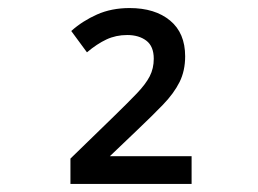

<svg xmlns="http://www.w3.org/2000/svg" viewBox="-20 -873 640 477"><path d="M155 -416V-479L262 -583Q298 -618 320 -641Q342 -664 352 -683.5Q362 -703 362 -727Q362 -758 343.5 -772Q325 -786 296 -786Q268 -786 244.5 -775Q221 -764 196 -743L157 -796Q185 -821 221 -837Q257 -853 302 -853Q365 -853 402.5 -822Q440 -791 440 -733Q440 -697 426 -669Q412 -641 385 -613Q358 -585 319 -548L253 -485H456V-416Z"/></svg>

Font: Noto Sans Mono Medium
Style: Regular
Weight: 500
Designer: Monotype Design Team
Foundry: Monotype Imaging Inc.
Version: Version 2.014